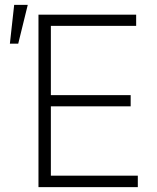

<svg xmlns="http://www.w3.org/2000/svg" viewBox="-20 -767 643 787"><path d="M137.7 -707H538.1V-661.1H188.5V-377H515.6V-331.1H188.5V-46.9H544.9V0H137.7ZM38.1 -747.1H93.8L54.7 -587.9H20.5Z"/></svg>

Font: Pretendard JP ExtraLight
Style: Regular
Weight: 200
Designer: Base glyphs from Inter by Rasmus Andersson; Hangeul glyphs from Noto Sans CJK(Source Han Sans) by Jang Soo-young and Kan
Foundry: Kil Hyung-jin
Version: Version 1.309